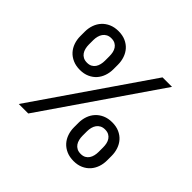

<svg xmlns="http://www.w3.org/2000/svg" viewBox="-173 -943 1159 1159"><g transform="rotate(45 406.0 -363.5)"><path d="M446 -174.7Q446 -204.5 455.4 -231.2Q464.8 -257.8 483 -277.7Q501.1 -297.6 527.5 -309.3Q554 -321 588.1 -321Q622.9 -321 649.1 -309.3Q675.4 -297.6 693 -277.7Q710.6 -257.8 719.6 -231.2Q728.7 -204.5 728.7 -174.7V-136.4Q728.7 -106.5 719.5 -79.9Q710.2 -53.3 692.5 -33.4Q674.7 -13.5 648.4 -1.8Q622.2 9.9 588.1 9.9Q553.6 9.9 527 -1.8Q500.4 -13.5 482.4 -33.4Q464.5 -53.3 455.3 -79.9Q446 -106.5 446 -136.4ZM83.8 -590.9Q83.8 -620.7 93.2 -647.4Q102.6 -674 120.7 -693.9Q138.8 -713.8 165.3 -725.5Q191.8 -737.2 225.9 -737.2Q260.7 -737.2 286.9 -725.5Q313.2 -713.8 330.8 -693.9Q348.4 -674 357.4 -647.4Q366.5 -620.7 366.5 -590.9V-552.6Q366.5 -522.7 357.2 -496.1Q348 -469.5 330.3 -449.6Q312.5 -429.7 286.2 -418Q259.9 -406.2 225.9 -406.2Q191.4 -406.2 164.8 -418Q138.1 -429.7 120.2 -449.6Q102.3 -469.5 93 -496.1Q83.8 -522.7 83.8 -552.6ZM610.8 -727.3H691.8L191.8 0H110.8ZM518.5 -136.4Q518.5 -120 522.2 -104.6Q525.9 -89.1 534.1 -77.2Q542.3 -65.3 555.6 -58.2Q568.9 -51.1 588.1 -51.1Q606.9 -51.1 619.9 -58.2Q632.8 -65.3 640.8 -77.2Q648.8 -89.1 652.5 -104.6Q656.2 -120 656.2 -136.4V-174.7Q656.2 -191.4 652.9 -206.7Q649.5 -221.9 641.5 -233.8Q633.5 -245.7 620.4 -252.8Q607.2 -259.9 588.1 -259.9Q569.6 -259.9 556.3 -252.8Q543 -245.7 534.6 -233.8Q526.3 -221.9 522.4 -206.7Q518.5 -191.4 518.5 -174.7ZM156.2 -552.6Q156.2 -536.2 160 -520.8Q163.7 -505.3 171.9 -493.4Q180 -481.5 193.4 -474.4Q206.7 -467.3 225.9 -467.3Q244.7 -467.3 257.6 -474.4Q270.6 -481.5 278.6 -493.4Q286.6 -505.3 290.3 -520.8Q294 -536.2 294 -552.6V-590.9Q294 -607.6 290.7 -622.9Q287.3 -638.1 279.3 -650Q271.3 -661.9 258.2 -669Q245 -676.1 225.9 -676.1Q207.4 -676.1 194.1 -669Q180.8 -661.9 172.4 -650Q164.1 -638.1 160.2 -622.9Q156.2 -607.6 156.2 -590.9Z"/></g></svg>

Font: Fast_Sans-Dotted
Style: Regular
Weight: 400
Version: Version 3.018